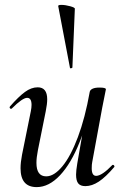

<svg xmlns="http://www.w3.org/2000/svg" viewBox="-20 -752 508 785"><path d="M64 -64Q64 -88 70 -119L106 -297Q109 -312 109 -323Q109 -352 91 -352Q72 -352 29 -309Q27 -307 25 -307Q22 -307 20 -310.5Q18 -314 21 -317Q56 -357 82 -376Q108 -395 134 -395Q173 -395 173 -346Q173 -327 167 -297L135 -138Q129 -108 129 -86Q129 -31 169 -31Q201 -31 235 -72Q269 -113 298.5 -191.5Q328 -270 347 -377L361 -376Q341 -260 306 -172Q271 -84 225.5 -35.5Q180 13 130 13Q64 13 64 -64ZM291 -38Q291 -54 296 -84L347 -377Q349 -385 359 -389.5Q369 -394 387 -394Q413 -394 413 -387L409 -367Q400 -324 398 -312L357 -89Q355 -80 355 -64Q355 -33 373 -33Q385 -33 402 -44.5Q419 -56 439 -77Q440 -78 442 -78Q445 -78 447 -74.5Q449 -71 447 -69Q412 -28 384 -9.5Q356 9 329 9Q309 9 300 -2Q291 -13 291 -38ZM231 -732Q247 -732 267 -726.5Q287 -721 286 -716L276 -476Q276 -474 271 -473Q266 -472 266 -475L218 -727Q217 -732 231 -732Z"/></svg>

Font: Cormorant Infant Medium
Style: Italic
Weight: 500
Italic angle: -10°
Designer: Christian Thalmann (Catharsis Fonts)
Foundry: Catharsis Fonts
Version: Version 4.000